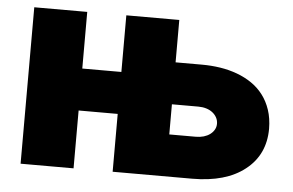

<svg xmlns="http://www.w3.org/2000/svg" viewBox="-44 -606 1019 667"><g transform="rotate(5 466.0 -272.5)"><path d="M234.4 -545.5V-348H370.7V-545.5H555.4V-397.7H647.7Q680.4 -397.7 711.5 -392.9Q742.5 -388.1 770.4 -377.8Q798.3 -367.5 821.7 -351.6Q845.2 -335.6 862.2 -313.2Q879.3 -290.8 889 -261.7Q898.8 -232.6 899.1 -196Q898.8 -105.1 831.7 -52.6Q765.3 0 647.7 0H370.7V-201.7H234.4V0H49.7V-545.5ZM555.4 -146.3H647.7Q662.6 -146.3 675.4 -150Q688.2 -153.8 697.4 -160.7Q706.7 -167.6 712 -177Q717.3 -186.4 717.3 -197.4Q717.3 -209.2 712 -219.1Q706.7 -229 697.4 -236.3Q688.2 -243.6 675.4 -247.5Q662.6 -251.4 647.7 -251.4H555.4Z"/></g></svg>

Font: Inter P Black
Style: Regular
Weight: 900
Designer: Rasmus Andersson
Foundry: rsms
Version: Version 3.018;git-588b23468